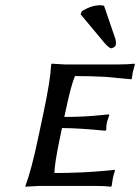

<svg xmlns="http://www.w3.org/2000/svg" viewBox="-20 -704 531 727"><path d="M225.6 -460H428.7Q464.8 -460 489.3 -462.9L490.7 -460Q482.9 -432.1 482.4 -429.2Q481 -422.4 479.5 -408.2L477.1 -403.8Q477.1 -403.8 377.9 -413.1Q322.8 -416 264.2 -416Q250.5 -388.2 227.5 -279.8L223.6 -261.2Q299.3 -261.2 368.7 -268.6Q380.4 -270 391.6 -271L394 -268.1Q388.2 -253.9 384.8 -240.2Q381.8 -225.6 382.3 -211.9L378.4 -209Q281.7 -218.8 214.8 -219.2L206.5 -180.2Q185.1 -77.1 186.5 -48.8Q213.9 -48.8 241.2 -49.6Q268.6 -50.3 290.3 -51.3Q312 -52.2 332 -53.7Q352.1 -55.2 366.7 -56.4Q381.3 -57.6 392.1 -58.6Q402.8 -59.6 405.3 -60.1L414.1 -61L415 -57.1Q409.7 -40.5 406.7 -25.9Q405.8 -20 404.8 -12.7Q403.8 -4.9 402.8 0L400.4 2.9Q376.5 0 340.8 0H127.9L76.2 2.9V0Q99.1 -61 124 -179.2L145.5 -280.8Q170.9 -400.4 173.8 -460L175.3 -462.9Q177.2 -462.9 225.6 -460ZM374 -682.1 417 -556.2Q420.4 -543.5 418 -532.2Q413.1 -523.4 400.9 -521Q392.1 -522.9 376 -541L285.2 -649.9L289.6 -661.1Q325.2 -684.1 359.4 -684.1Q366.7 -684.1 374 -682.1Z"/></svg>

Font: Linux Biolinum Capitals O
Style: Italic Samll Caps
Weight: 400
Italic angle: -12°
Designer: Philipp H. Poll
Foundry: Philipp H. Poll
Version: Version 0.6.2